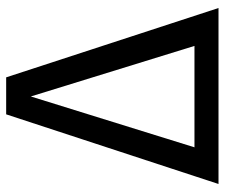

<svg xmlns="http://www.w3.org/2000/svg" viewBox="-73 -656 729 623"><g transform="rotate(-90 291.5 -344.5)"><path d="M577 0H6L232 -689H352ZM454 -78 290 -609 125 -78Z"/></g></svg>

Font: Trujillo
Style: Regular
Weight: 400
Designer: Fira Sans original fonts by bBox Type GmbH, Carrois Corporate GbR, & Edenspiekermann AG / Changes by Cristiano Sobral
Foundry: Fira Sans original fonts by bBox Type GmbH, Carrois Corporate GbR, & Edenspiekermann AG / Changes by Cristiano Sobral
Version: Version 4.301;October 17, 2021;FontCreator 14.0.0.2814 64-bi